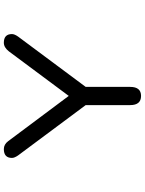

<svg xmlns="http://www.w3.org/2000/svg" viewBox="108 -870 783 1040"><g transform="rotate(-90 500.0 -350.5)"><path d="M450.2 -37.1V-278.3L177.7 -644.5Q164.1 -664.1 164.1 -677.7Q164.1 -721.7 211.9 -721.7Q237.3 -721.7 254.9 -698.2L500 -370.1L741.2 -694.3Q762.7 -721.7 788.1 -721.7Q835 -721.7 835 -677.7Q835 -664.1 821.3 -644.5L548.8 -278.3V-37.1Q548.8 21.5 500 21.5Q450.2 21.5 450.2 -37.1Z"/></g></svg>

Font: FakePearl
Style: Regular
Weight: 400
Version: Version 1.2